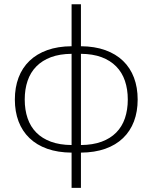

<svg xmlns="http://www.w3.org/2000/svg" viewBox="-20 -728 734 924"><path d="M369.5 -30Q426.5 -30.5 468.8 -46Q511 -61.5 539.2 -90Q567.5 -118.5 581.2 -159Q595 -199.5 595 -249Q595 -298.5 581.2 -339Q567.5 -379.5 539.2 -408.2Q511 -437 468.8 -452.8Q426.5 -468.5 369.5 -469ZM324.5 -469Q267.5 -468.5 225.2 -452.8Q183 -437 154.8 -408.2Q126.5 -379.5 112.8 -339Q99 -298.5 99 -249Q99 -199.5 112.8 -159Q126.5 -118.5 154.8 -90Q183 -61.5 225.2 -46Q267.5 -30.5 324.5 -30ZM369.5 -505.5Q435.5 -505 486.5 -486.8Q537.5 -468.5 572.2 -435Q607 -401.5 624.8 -354.2Q642.5 -307 642.5 -249Q642.5 -191 624.8 -144Q607 -97 572.2 -63.5Q537.5 -30 486.5 -12Q435.5 6 369.5 6.5V176H324.5V6.5Q258.5 6 207.5 -12Q156.5 -30 121.8 -63.5Q87 -97 69.2 -144Q51.5 -191 51.5 -249Q51.5 -307 69.2 -354.2Q87 -401.5 121.8 -435Q156.5 -468.5 207.5 -486.8Q258.5 -505 324.5 -505.5V-707.5H369.5Z"/></svg>

Font: Lato 2
Style: Regular
Weight: 300
Designer: Lukasz Dziedzic with Adam Twardoch and Botio Nikoltchev
Foundry: tyPoland Lukasz Dziedzic
Version: Version 2.015; 2015-08-06; http://www.latofonts.com/